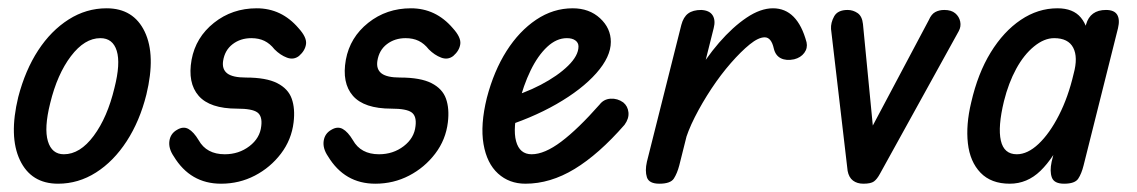

<svg xmlns="http://www.w3.org/2000/svg" viewBox="-20 -443 2742 463"><path d="M120 0Q55 0 28 -57Q1 -114 24 -209Q41 -274 72 -321.5Q103 -369 145.5 -396Q188 -423 237 -423Q302 -423 329 -366.5Q356 -310 333 -215Q317 -151 285.5 -102.5Q254 -54 211.5 -27Q169 0 120 0ZM134 -71Q173 -71 206 -115.5Q239 -160 256 -231Q271 -290 261.5 -320.5Q252 -351 222 -351Q184 -351 151 -307.5Q118 -264 101 -194Q86 -134 95.5 -102.5Q105 -71 134 -71Z M513 0Q439 0 399 -66Q386 -85 388.5 -103Q391 -121 407 -130Q422 -139 434.5 -132Q447 -125 459 -105Q478 -71 522 -71Q556 -71 581.5 -90.5Q607 -110 610 -139Q613 -163 600.5 -172Q588 -181 552 -181Q486 -181 459 -212Q432 -243 442 -299Q452 -353 496 -388Q540 -423 599 -423Q659 -423 700 -375Q720 -353 718 -337Q716 -321 701 -308Q688 -298 672 -304Q656 -310 642 -324Q631 -338 617.5 -344.5Q604 -351 586 -351Q560 -351 541 -336.5Q522 -322 518 -296Q515 -276 528 -266Q541 -256 573 -256Q622 -256 648.5 -242.5Q675 -229 683.5 -205Q692 -181 688 -148Q683 -106 657.5 -72.5Q632 -39 594.5 -19.5Q557 0 513 0Z M885 0Q811 0 771 -66Q758 -85 760.5 -103Q763 -121 779 -130Q794 -139 806.5 -132Q819 -125 831 -105Q850 -71 894 -71Q928 -71 953.5 -90.5Q979 -110 982 -139Q985 -163 972.5 -172Q960 -181 924 -181Q858 -181 831 -212Q804 -243 814 -299Q824 -353 868 -388Q912 -423 971 -423Q1031 -423 1072 -375Q1092 -353 1090 -337Q1088 -321 1073 -308Q1060 -298 1044 -304Q1028 -310 1014 -324Q1003 -338 989.5 -344.5Q976 -351 958 -351Q932 -351 913 -336.5Q894 -322 890 -296Q887 -276 900 -266Q913 -256 945 -256Q994 -256 1020.5 -242.5Q1047 -229 1055.5 -205Q1064 -181 1060 -148Q1055 -106 1029.5 -72.5Q1004 -39 966.5 -19.5Q929 0 885 0Z M1247 0Q1208 0 1181 -24.5Q1154 -49 1146 -95.5Q1138 -142 1154 -207Q1171 -272 1201.5 -320Q1232 -368 1273 -395.5Q1314 -423 1361 -423Q1401 -423 1427 -399Q1453 -375 1453 -342Q1453 -306 1418 -266.5Q1383 -227 1322 -192Q1261 -157 1182 -133L1194 -204Q1243 -217 1284 -238.5Q1325 -260 1350 -284.5Q1375 -309 1375 -331Q1375 -340 1367.5 -345.5Q1360 -351 1347 -351Q1322 -351 1299.5 -330Q1277 -309 1259.5 -273Q1242 -237 1231 -192Q1216 -134 1224.5 -102.5Q1233 -71 1262 -71Q1293 -71 1333.5 -101.5Q1374 -132 1426 -191Q1436 -204 1452.5 -205Q1469 -206 1483 -196Q1494 -187 1495.5 -172Q1497 -157 1486 -142Q1424 -71 1365.5 -35.5Q1307 0 1247 0Z M1570 0Q1545 0 1540 -15.5Q1535 -31 1540 -53L1623 -383Q1628 -402 1639.5 -410.5Q1651 -419 1671 -419Q1691 -418 1698.5 -406Q1706 -394 1701 -375L1618 -44Q1613 -25 1605 -12.5Q1597 0 1570 0ZM1630 -96 1653 -253Q1681 -302 1714 -340Q1747 -378 1780.5 -400.5Q1814 -423 1844 -423Q1903 -423 1925 -341Q1928 -327 1919.5 -315.5Q1911 -304 1895 -300Q1876 -296 1863 -302.5Q1850 -309 1846 -326Q1840 -353 1824 -353Q1809 -353 1788 -336Q1767 -319 1742.5 -291Q1718 -263 1695.5 -229Q1673 -195 1655.5 -160.5Q1638 -126 1630 -96Z M2062 0Q2047 0 2037 -7.5Q2027 -15 2024 -31L1984 -373Q1983 -388 1991.5 -403.5Q2000 -419 2024 -419Q2037 -419 2048 -411.5Q2059 -404 2061 -385L2090 -86L2057 -88L2220 -395Q2226 -409 2235.5 -414Q2245 -419 2257 -419Q2274 -419 2283.5 -411Q2293 -403 2295.5 -391Q2298 -379 2292 -368L2102 -24Q2095 -11 2087.5 -5.5Q2080 0 2062 0Z M2415 0Q2370 0 2344.5 -26.5Q2319 -53 2314 -97.5Q2309 -142 2322 -196Q2338 -266 2369 -316.5Q2400 -367 2441.5 -395Q2483 -423 2530 -423Q2568 -423 2586.5 -400.5Q2605 -378 2607 -339.5Q2609 -301 2595 -252Q2573 -175 2547 -118.5Q2521 -62 2489 -31Q2457 0 2415 0ZM2432 -71Q2458 -71 2484.5 -96Q2511 -121 2533.5 -165Q2556 -209 2569 -265Q2580 -305 2568 -328Q2556 -351 2522 -351Q2498 -351 2473.5 -331Q2449 -311 2430.5 -277Q2412 -243 2401 -199Q2386 -137 2393.5 -104Q2401 -71 2432 -71ZM2546 0Q2522 0 2516.5 -15Q2511 -30 2516 -53L2599 -384Q2609 -419 2647 -419Q2667 -419 2674 -407.5Q2681 -396 2676 -375L2593 -44Q2588 -24 2580 -12Q2572 0 2546 0Z"/></svg>

Font: Edu TAS Beginner Medium
Style: Regular
Weight: 500
Version: Version 1.003